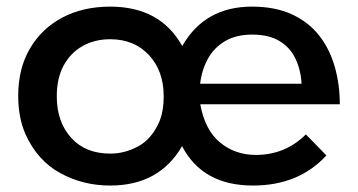

<svg xmlns="http://www.w3.org/2000/svg" viewBox="-20 -556 1080 580"><path d="M744 4.5Q592 4.5 530 -114.5Q461 4.5 313 4.5Q230.5 4.5 161.8 -33.2Q93 -71 57 -150.5Q35 -201 35 -266.5Q35 -349 70.5 -409.5Q106 -470 168.5 -503Q231 -536 313 -536Q464 -536 530.5 -417Q598.5 -536 741 -536Q811 -536 861.5 -512.8Q912 -489.5 944 -448.8Q976 -408 991.2 -354.5Q1006.5 -301 1006.5 -241H585Q599 -163.5 644.5 -125.8Q690 -88 753 -88Q841.5 -88 904 -150L966 -86.5Q882.5 4.5 744 4.5ZM313 -92Q357 -92 397.2 -113.8Q437.5 -135.5 460.5 -186.5Q474.5 -219 474.5 -265Q474.5 -342 429.8 -389.8Q385 -437.5 313 -437.5Q266.5 -437.5 230 -417.2Q193.5 -397 172.5 -358.5Q151.5 -320 151.5 -265Q151.5 -188 194.8 -140Q238 -92 313 -92ZM891 -303Q888.5 -346 872.2 -379.5Q856 -413 824 -432.2Q792 -451.5 742 -451.5Q694.5 -451.5 661.2 -432.5Q628 -413.5 609 -380.2Q590 -347 584.5 -303Z"/></svg>

Font: Argentum Novus Medium
Style: Regular
Weight: 500
Designer: Julieta Ulanovsky (font) & Cristiano Sobral (main changes)
Foundry: Julieta Ulanovsky (font) & Cristiano Sobral (main changes)
Version: Version 3.00;November 27, 2020;FontCreator 13.0.0.2655 64-bi